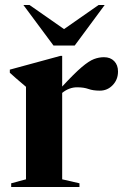

<svg xmlns="http://www.w3.org/2000/svg" viewBox="-20 -752 499 772"><path d="M398 -522Q424 -522 439.2 -506.2Q454.5 -490.5 454.5 -464.5Q454.5 -432 433.2 -409.8Q412 -387.5 381.5 -387.5Q354.5 -387.5 335.8 -394.2Q317 -401 290 -401Q258 -401 230 -378.5V-31L299.5 -15V0H25V-15L84.5 -31V-403Q74.5 -412 60.8 -423.2Q47 -434.5 19.5 -459.5V-472L223.5 -527.5H230V-404Q279 -457 308.5 -482Q338 -507 358 -514.5Q378 -522 398 -522ZM401 -732 280.5 -569H195L74 -732H98.5L237.5 -635L376.5 -732Z"/></svg>

Font: Newsreader Display SemiBold
Style: Regular
Weight: 600
Designer: Hugues Gentile
Foundry: Production Type
Version: Version 1.001